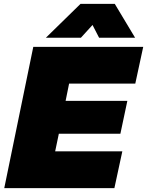

<svg xmlns="http://www.w3.org/2000/svg" viewBox="-20 -972 760 992"><path d="M720 -730 679 -540H337L319 -451H638L602 -281H284L265 -190H612L571 0H2L152 -730ZM217 -777 396 -952H573L678 -777H492L458 -843L398 -777Z"/></svg>

Font: Nacelle Black
Style: Italic
Weight: 900
Italic angle: -12°
Designer: Sora Sagano
Foundry: Sora Sagano
Version: Version 1.000;FEAKit 1.0